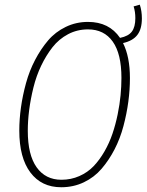

<svg xmlns="http://www.w3.org/2000/svg" viewBox="-20 -786 623 816"><path d="M583 -708Q583 -662.6 563.7 -637.5Q544.4 -612.3 502.9 -603Q532.2 -544.4 532.2 -454.1Q532.2 -404.8 525.4 -353.8Q518.6 -302.7 504.6 -250Q490.7 -197.3 466.8 -151.1Q442.9 -105 411.6 -68.6Q380.4 -32.2 336.2 -11.2Q292 9.8 240.2 9.8Q156.2 9.8 109.1 -53Q62 -115.7 62 -231Q62 -278.8 69.1 -329.6Q76.2 -380.4 90.6 -432.9Q105 -485.4 129.2 -531.5Q153.3 -577.6 184.3 -614Q215.3 -650.4 259.3 -671.6Q303.2 -692.9 354 -692.9Q443.8 -692.9 490.2 -625Q525.9 -632.3 540.5 -651.9Q555.2 -671.4 555.2 -709Q555.2 -735.8 547.9 -758.8L574.2 -766.1Q583 -738.8 583 -708ZM241.2 -22Q281.7 -22 317.1 -37.6Q352.5 -53.2 377.9 -79.8Q403.3 -106.4 424.1 -142.6Q444.8 -178.7 458 -217.8Q471.2 -256.8 480 -299.6Q488.8 -342.3 492.4 -380.9Q496.1 -419.4 496.1 -455.1Q496.1 -557.1 459.2 -609.1Q422.4 -661.1 354 -661.1Q308.1 -661.1 269.3 -640.6Q230.5 -620.1 203.1 -585.2Q175.8 -550.3 155 -506.8Q134.3 -463.4 122.1 -414.1Q109.9 -364.7 104 -318.6Q98.1 -272.5 98.1 -230Q98.1 -127.9 135.7 -75Q173.3 -22 241.2 -22Z"/></svg>

Font: Fira Sans Compressed UltraLight
Style: Italic
Weight: 200
Width: 3
Italic angle: -8°
Designer: Carrois Corporate & Edenspiekermann AG
Foundry: Carrois Corporate GbR & Edenspiekermann AG
Version: Version 4.203;PS 004.203;hotconv 1.0.88;makeotf.lib2.5.64775